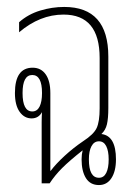

<svg xmlns="http://www.w3.org/2000/svg" viewBox="-20 -528 389 553"><path d="M100 0V-176Q100 -192 101 -205Q91 -187 71 -187Q50 -187 36.5 -206Q23 -225 23 -260Q23 -333 74 -333Q98 -333 111.5 -314Q125 -295 125 -260V-36H126Q141 -56 166 -79Q191 -102 219 -121Q250 -141 258.5 -159.5Q267 -178 267 -216V-361Q267 -486 163 -486Q95 -486 35 -435V-464Q61 -487 95.5 -497.5Q130 -508 165 -508Q292 -508 292 -365V-217Q292 -187 288 -170Q284 -153 272 -142Q314 -137 314 -69Q314 -35 301 -15Q288 5 265 5Q240 5 227.5 -15Q215 -35 215 -69Q215 -83 218 -95Q180 -65 159 -44Q138 -23 123 0ZM73 -207Q87 -207 94 -221Q101 -235 101 -260Q101 -312 73 -312Q45 -312 45 -260Q45 -207 73 -207ZM265 -16Q279 -16 286 -30Q293 -44 293 -69Q293 -93 286 -107Q279 -121 265 -121Q251 -121 243.5 -107Q236 -93 236 -69Q236 -16 265 -16Z"/></svg>

Font: Noto Sans Thai Looped UI Condensed Thin
Style: Regular
Weight: 100
Width: 3
Designer: Cadson Demak Team
Foundry: Cadson Demak Co., Ltd.
Version: Version 1.000; ttfautohint (v1.8.4.7-5d5b)